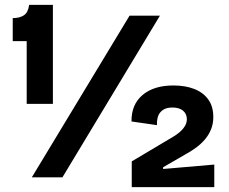

<svg xmlns="http://www.w3.org/2000/svg" viewBox="-20 -724 934 784"><path d="M89 -300V-556H32V-650Q60 -650 77.5 -661.5Q95 -673 99 -704H196V-300ZM110 0 509 -660H633L235 0ZM518 40V-65L686 -165Q700 -173 713 -184Q726 -195 734.5 -208.5Q743 -222 743 -237Q743 -259 727.5 -272Q712 -285 684 -285Q659 -285 644.5 -274.5Q630 -264 625 -248Q620 -232 621 -213L517 -228Q516 -297 562 -336Q608 -375 688 -375Q736 -375 772.5 -361Q809 -347 830 -318.5Q851 -290 851 -246Q851 -219 842 -196.5Q833 -174 817.5 -155.5Q802 -137 781 -121.5Q760 -106 736 -93L646 -41V-34L855 -52V40Z"/></svg>

Font: Bricolage Grotesque 28pt SemiBold
Style: Regular
Weight: 600
Version: Version 1.001;gftools[0.9.33.dev8+g029e19f]